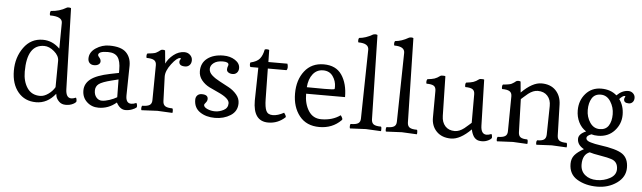

<svg xmlns="http://www.w3.org/2000/svg" viewBox="-58 -1001 5107 1528"><g transform="rotate(5 2495.5 -237.0)"><path d="M131 -225Q131 -147 166 -95Q201 -43 269 -43Q301 -43 334.5 -67Q368 -91 386 -123L388 -334Q388 -374 348 -408Q308 -442 268 -442Q131 -442 131 -225ZM400 -50 396 -71Q332 10 241.5 10Q151 10 97.5 -54.5Q44 -119 44 -225.5Q44 -332 101 -411Q158 -490 253 -490Q330 -490 389 -431L391 -637Q391 -688 293 -688Q290 -691 290 -704.5Q290 -718 296 -724Q365 -728 418 -760Q422 -764 435 -764Q448 -764 454 -760L473 -115Q475 -45 518 -45Q534 -45 555 -54Q562 -45 562 -27Q562 -16 537 -3Q512 10 478.5 10Q445 10 425 -10Q405 -30 400 -50Z M810 -266 879 -280V-305Q879 -375 855.5 -406.5Q832 -438 777 -438Q701 -438 701 -407Q701 -401 713 -387.5Q725 -374 725 -358.5Q725 -343 711.5 -333.5Q698 -324 676 -324Q654 -324 640.5 -337Q627 -350 627 -373Q627 -424 676.5 -457Q726 -490 784 -490Q878 -490 918 -450.5Q958 -411 958 -345Q958 -343 954 -108Q953 -44 997 -44Q1015 -44 1038 -54Q1045 -42 1045 -31.5Q1045 -21 1043 -19Q1033 -9 1008 0.5Q983 10 955 10Q912 10 883 -44Q820 10 740 10Q685 10 647 -25.5Q609 -61 609 -116Q609 -171 655.5 -207.5Q702 -244 810 -266ZM882 -86 880 -228 828 -215Q751 -196 725.5 -176.5Q700 -157 700 -123.5Q700 -90 718 -69Q736 -48 762 -48Q788 -48 822.5 -59.5Q857 -71 882 -86Z M1210 -6 1083 0Q1080 -3 1080 -16.5Q1080 -30 1086 -36Q1126 -36 1144.5 -47.5Q1163 -59 1163 -87L1166 -367Q1166 -395 1147.5 -406.5Q1129 -418 1088 -418Q1085 -421 1085 -434.5Q1085 -448 1091 -454Q1095 -454 1110 -456Q1125 -458 1129 -458.5Q1133 -459 1144.5 -461.5Q1156 -464 1162 -468Q1182 -479 1189.5 -486.5Q1197 -494 1210 -494Q1223 -494 1229 -490L1239 -386Q1257 -426 1297.5 -458Q1338 -490 1384 -490Q1411 -490 1429.5 -472.5Q1448 -455 1448 -430.5Q1448 -406 1434 -391.5Q1420 -377 1398 -377Q1350 -377 1350 -411Q1350 -420 1355 -427Q1360 -434 1360 -437Q1360 -440 1353 -440Q1328 -440 1285.5 -384Q1243 -328 1244 -282L1251 -87Q1252 -59 1269.5 -47.5Q1287 -36 1327 -36Q1332 -31 1332 -16.5Q1332 -2 1330 0Z M1696 -490Q1750 -490 1789 -464.5Q1828 -439 1828 -401Q1828 -378 1814.5 -364Q1801 -350 1780.5 -350Q1760 -350 1746.5 -359Q1733 -368 1733 -382.5Q1733 -397 1737 -406Q1741 -415 1741 -421Q1741 -443 1695 -443Q1649 -443 1622.5 -423Q1596 -403 1596 -375Q1596 -347 1622 -324Q1648 -301 1685 -282Q1722 -263 1759 -242.5Q1796 -222 1822 -191Q1848 -160 1848 -122Q1848 -58 1794.5 -24Q1741 10 1670 10Q1599 10 1550.5 -23Q1502 -56 1502 -120Q1502 -142 1515 -155.5Q1528 -169 1551 -169Q1600 -169 1600 -135Q1600 -119 1588 -105Q1576 -91 1576 -86Q1576 -68 1604.5 -55Q1633 -42 1667 -42Q1701 -42 1735 -59.5Q1769 -77 1769 -115Q1769 -154 1681 -194Q1644 -210 1607 -228.5Q1570 -247 1544.5 -278.5Q1519 -310 1519 -350Q1519 -416 1567.5 -453Q1616 -490 1696 -490Z M2216 -79Q2220 -75 2226 -64Q2232 -53 2232 -49Q2232 -45 2231 -44Q2173 10 2096 10Q1975 10 1975 -155Q1975 -160 1980 -418H1917Q1911 -424 1911 -437.5Q1911 -451 1914 -454Q1966 -466 1987.5 -492.5Q2009 -519 2018 -566Q2022 -570 2035 -570Q2048 -570 2054 -566L2056 -470H2208Q2213 -456 2213 -441Q2213 -426 2205 -418H2056L2060 -174Q2061 -109 2074.5 -80.5Q2088 -52 2127.5 -52Q2167 -52 2216 -79Z M2677 -59Q2608 10 2504.5 10Q2401 10 2345 -60.5Q2289 -131 2289 -239.5Q2289 -348 2344.5 -419Q2400 -490 2497.5 -490Q2595 -490 2641.5 -421.5Q2688 -353 2688 -245H2377Q2377 -164 2412.5 -108.5Q2448 -53 2514 -53Q2604 -53 2666 -98Q2670 -95 2676 -84Q2682 -73 2682 -68.5Q2682 -64 2677 -59ZM2378 -297 2519 -296Q2595 -296 2600 -302Q2601 -307 2601 -319Q2601 -366 2574 -404Q2547 -442 2496.5 -442Q2446 -442 2414.5 -402.5Q2383 -363 2378 -297Z M2876 -6 2749 0Q2746 -3 2746 -18Q2746 -33 2752 -36Q2793 -36 2811 -47.5Q2829 -59 2829 -87L2839 -637Q2839 -688 2756 -688Q2753 -691 2753 -704.5Q2753 -718 2759 -724Q2811 -728 2866 -760Q2874 -764 2885 -764Q2896 -764 2902 -760L2917 -87Q2918 -59 2935 -47.5Q2952 -36 2993 -36Q2998 -33 2998 -17.5Q2998 -2 2996 0Z M3163 -6 3036 0Q3033 -3 3033 -18Q3033 -33 3039 -36Q3080 -36 3098 -47.5Q3116 -59 3116 -87L3126 -637Q3126 -688 3043 -688Q3040 -691 3040 -704.5Q3040 -718 3046 -724Q3098 -728 3153 -760Q3161 -764 3172 -764Q3183 -764 3189 -760L3204 -87Q3205 -59 3222 -47.5Q3239 -36 3280 -36Q3285 -33 3285 -17.5Q3285 -2 3283 0Z M3716 -77Q3629 10 3556 10Q3483 10 3440.5 -33.5Q3398 -77 3399 -146L3400 -357Q3400 -386 3383 -397Q3366 -408 3325 -408Q3322 -411 3322 -423Q3322 -435 3328 -444Q3364 -448 3384.5 -454.5Q3405 -461 3430 -480Q3434 -483 3450 -483Q3466 -483 3469 -480L3476 -164Q3477 -113 3504.5 -82.5Q3532 -52 3581 -52Q3617 -52 3656 -82Q3669 -92 3687.5 -109Q3706 -126 3710 -129V-357Q3710 -385 3692.5 -396.5Q3675 -408 3635 -408Q3632 -411 3632 -424.5Q3632 -438 3638 -444Q3674 -448 3694.5 -454.5Q3715 -461 3740 -480Q3744 -483 3760 -483Q3776 -483 3779 -480L3789 -113Q3791 -45 3836 -45Q3852 -45 3874 -54Q3881 -45 3881 -27Q3881 -16 3856 -3Q3831 10 3803.5 10Q3776 10 3760.5 1Q3745 -8 3737 -21Q3721 -47 3716 -77Z M4077 -403Q4164 -490 4236.5 -490Q4309 -490 4350.5 -447Q4392 -404 4394 -334L4401 -87Q4402 -59 4419 -47.5Q4436 -36 4476 -36Q4481 -31 4481 -16.5Q4481 -2 4479 0L4360 -6L4238 0Q4235 -3 4235 -16.5Q4235 -30 4241 -36Q4279 -36 4295.5 -47.5Q4312 -59 4313 -87L4317 -316Q4318 -366 4290 -397Q4262 -428 4212 -428Q4176 -428 4137 -398Q4124 -388 4105.5 -371Q4087 -354 4083 -351L4091 -87Q4092 -59 4108 -47.5Q4124 -36 4162 -36Q4167 -31 4167 -16.5Q4167 -2 4165 0L4050 -6L3923 0Q3920 -3 3920 -16.5Q3920 -30 3926 -36Q3966 -36 3984.5 -47.5Q4003 -59 4003 -87L4006 -367Q4006 -395 3987.5 -406.5Q3969 -418 3928 -418Q3925 -421 3925 -434.5Q3925 -448 3931 -454Q3935 -454 3950 -456Q3965 -458 3969 -458.5Q3973 -459 3984.5 -461.5Q3996 -464 4002 -468Q4022 -479 4029.5 -486.5Q4037 -494 4050 -494Q4063 -494 4069 -490Z M4930 -490Q4953 -490 4968.5 -475Q4984 -460 4984 -439Q4984 -418 4972 -405Q4960 -392 4941 -392Q4902 -392 4902 -421Q4902 -429 4906 -435.5Q4910 -442 4910 -445Q4910 -448 4904 -448Q4889 -448 4863 -420Q4901 -369 4901 -296.5Q4901 -224 4851 -169Q4801 -114 4719 -114Q4689 -114 4667 -121Q4630 -107 4630 -89Q4630 -66 4668 -56Q4702 -46 4740 -41Q4876 -23 4924 11Q4972 45 4972 119.5Q4972 194 4905 242Q4838 290 4747 290Q4656 290 4589 250.5Q4522 211 4522 127Q4522 85 4545.5 57Q4569 29 4618 2Q4564 -27 4564 -76Q4564 -115 4623 -140Q4584 -165 4563 -208Q4542 -251 4542 -302Q4542 -381 4590 -435.5Q4638 -490 4714 -490Q4790 -490 4838 -447Q4881 -490 4930 -490ZM4894 138Q4894 79 4843 62Q4815 52 4753.5 42Q4692 32 4666 23Q4610 45 4610 124Q4610 177 4646.5 207.5Q4683 238 4740.5 238Q4798 238 4846 211.5Q4894 185 4894 138ZM4621 -312Q4621 -256 4650.5 -212Q4680 -168 4728.5 -168Q4777 -168 4799.5 -203Q4822 -238 4822 -294Q4822 -350 4792.5 -396Q4763 -442 4714.5 -442Q4666 -442 4643.5 -405Q4621 -368 4621 -312Z"/></g></svg>

Font: Esteban
Style: Regular
Weight: 400
Designer: Angelica Diaz Rivera
Foundry: Angelica Diaz Rivera
Version: Version 1.002